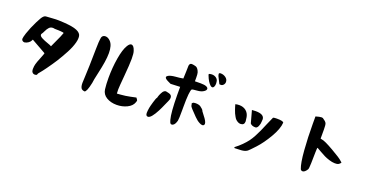

<svg xmlns="http://www.w3.org/2000/svg" viewBox="-27 -1730 5053 2596"><g transform="rotate(20 2500.0 -432.0)"><path d="M145 -398Q145 -420 165 -482Q195 -572 245 -672Q266 -713 281 -739Q309 -787 339 -791Q352 -792 385 -794Q422 -795 439 -797.5Q456 -800 483 -800H524Q678 -795 751 -775Q827 -754 847 -713Q855 -697 855 -668Q855 -637 845 -600Q826 -528 783 -447Q735 -357 689 -284Q646 -217 592 -142Q548 -81 522 -51Q500 -26 500 -19Q500 -4 477 -1Q475 -1 472 -0.5Q469 0 468 0Q445 0 431.5 -16Q418 -32 418 -58V-65Q419 -106 427 -134Q435 -166 464 -236Q496 -316 493 -317L282 -436L272 -417Q263 -399 240 -383Q217 -367 193 -363Q191 -363 188.5 -362.5Q186 -362 185 -362Q171 -362 158 -372Q145 -382 145 -398ZM362 -537Q362 -515 399.5 -495.5Q437 -476 484.5 -460Q532 -444 543 -435L619 -601L643 -663L626 -668Q610 -672 526 -674H511Q498 -678 483 -678Q451 -678 430 -655.5Q409 -633 393 -598Q377 -563 367 -552Q362 -544 362 -537Z M1112 -114Q1112 -155 1116 -208Q1123 -326 1127 -610Q1128 -701 1130 -704Q1132 -708 1134 -747Q1136 -814 1192 -814Q1228 -814 1263 -778Q1311 -729 1311 -615Q1311 -556 1299.5 -483Q1288 -410 1269 -325.5Q1250 -241 1246 -219Q1243 -204 1240.5 -184.5Q1238 -165 1237 -161Q1208 -23 1178 -17H1175Q1166 -17 1153 -22Q1140 -27 1135 -32Q1112 -55 1112 -114ZM1420 -299Q1420 -447 1443 -584.5Q1466 -722 1506 -787Q1532 -830 1557 -830Q1593 -830 1615 -760Q1627 -728 1627 -648Q1627 -567 1612 -400Q1597 -233 1597 -202V-194L1599 -139L1653 -143Q1720 -148 1786 -162L1866 -179L1879 -161Q1888 -149 1888 -143Q1888 -134 1881 -116Q1862 -60 1794.5 -27Q1727 6 1646 6Q1562 6 1500.5 -30.5Q1439 -67 1429 -137Q1420 -210 1420 -299Z M2068 -33Q2068 -60 2076 -107Q2080 -131 2099 -196Q2118 -261 2128 -270Q2132 -274 2134 -289Q2140 -312 2157 -345Q2174 -378 2188 -386Q2206 -397 2216 -394Q2228 -391 2256 -385Q2302 -375 2302 -332Q2302 -311 2288 -282Q2280 -265 2263 -226.5Q2246 -188 2237 -168.5Q2228 -149 2213 -119.5Q2198 -90 2182 -65Q2150 -14 2126 2Q2112 12 2100 12Q2068 12 2068 -33ZM2146 -575Q2146 -588 2166 -600Q2198 -618 2262 -624Q2334 -630 2350 -634L2374 -638L2378 -739Q2380 -817 2380 -825Q2386 -861 2414 -861Q2432 -861 2456 -855Q2476 -851 2485 -845.5Q2494 -840 2506 -825Q2520 -806 2528 -780Q2534 -758 2534 -709V-656L2608 -657H2618Q2672 -657 2699 -645.5Q2726 -634 2726 -615Q2726 -593 2693 -572.5Q2660 -552 2608 -548Q2536 -542 2532 -538Q2506 -513 2506 -270V-230Q2506 -105 2500 -77Q2484 -18 2456 -4Q2446 1 2436 1Q2426 1 2422 -4Q2410 -14 2400 -52Q2374 -145 2372 -401V-517L2236 -511L2192 -532Q2146 -554 2146 -575ZM2604 -370Q2614 -381 2644 -381Q2690 -381 2716 -365Q2728 -357 2747 -340Q2766 -323 2766 -312Q2766 -309 2802 -264Q2858 -195 2858 -162Q2858 -149 2850 -141Q2842 -133 2830 -133Q2810 -133 2786 -147Q2750 -165 2710 -206Q2602 -313 2602 -330Q2602 -342 2598 -349Q2594 -359 2595 -361Q2596 -363 2604 -370ZM2680 -793Q2670 -817 2686 -817Q2704 -822 2720 -822Q2756 -822 2783 -801.5Q2810 -781 2812 -746Q2814 -736 2814 -722Q2814 -698 2805 -679Q2796 -660 2780 -660Q2768 -660 2754 -672Q2712 -709 2680 -793ZM2802 -862Q2802 -875 2824 -876H2826Q2866 -876 2899 -852Q2932 -828 2932 -790Q2932 -766 2916 -748Q2900 -730 2878 -730Q2866 -730 2858 -732L2808 -832L2802 -856Q2802 -857 2802 -859Q2802 -861 2802 -862Z M3153 -552Q3181 -559 3209 -559Q3266 -559 3305.5 -528Q3345 -497 3356 -441Q3364 -390 3364 -381Q3364 -325 3308 -325Q3289 -325 3271 -335Q3253 -345 3240 -357Q3227 -369 3214 -393Q3201 -417 3193.5 -432Q3186 -447 3176 -477Q3166 -507 3163 -516.5Q3160 -526 3153 -552ZM3340 -2Q3392 -41 3433.5 -83Q3475 -125 3502 -161Q3529 -197 3556 -248Q3583 -299 3599.5 -336.5Q3616 -374 3644.5 -441Q3673 -508 3695 -555Q3710 -561 3748 -561Q3841 -561 3847 -538Q3842 -449 3768.5 -323Q3695 -197 3619 -115Q3546 -36 3528 -22Q3497 2 3440 6Q3427 7 3348 10Q3345 7 3342.5 4.5Q3340 2 3339.5 0.5Q3339 -1 3340 -2ZM3391 -555Q3417 -558 3445 -558Q3571 -558 3571 -482Q3571 -477 3569 -463V-455Q3569 -420 3553.5 -385Q3538 -350 3514 -350Q3462 -350 3439 -379Z M4228 -661Q4228 -735 4228 -767Q4286 -784 4310 -784Q4332 -784 4338 -774Q4378 -749 4387 -727Q4396 -705 4396 -641V-509L4418 -504Q4458 -500 4591 -423.5Q4724 -347 4750 -320L4772 -301L4762 -287Q4748 -272 4734 -266.5Q4720 -261 4688 -261Q4650 -262 4606 -276Q4562 -290 4533 -304.5Q4504 -319 4459 -344.5Q4414 -370 4402 -377Q4400 -378 4400 -378Q4394 -378 4393 -306Q4392 -234 4390 -154.5Q4388 -75 4380 -62Q4348 -10 4316 -10Q4298 -10 4286 -28Q4256 -103 4242 -285Q4228 -467 4228 -661Z"/></g></svg>

Font: NaniFont Regular
Style: Regular
Weight: 400
Designer: Nanigashitei
Version: Version 1.036